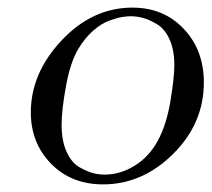

<svg xmlns="http://www.w3.org/2000/svg" viewBox="-20 -468 550 499"><path d="M60.1 -175.8Q60.1 -277.8 140.1 -363Q220.2 -448.2 324.2 -448.2Q405.3 -448.2 457.5 -393.1Q509.8 -337.9 509.8 -253.9Q509.8 -147 429.9 -67.9Q350.1 11.2 248 11.2Q165 11.2 112.5 -42.7Q60.1 -96.7 60.1 -175.8ZM140.1 -144Q140.1 -102.1 153.1 -73.5Q166 -44.9 186.5 -33.4Q207 -22 221.9 -18.1Q236.8 -14.2 252 -14.2Q292 -14.2 329.6 -37.1Q367.2 -60.1 390.1 -102.1Q413.1 -145 423.1 -206.1Q433.1 -267.1 433.1 -298.8Q433.1 -337.9 420.7 -365.5Q408.2 -393.1 388.2 -405Q368.2 -417 351.6 -421.4Q335 -425.8 319.8 -425.8Q310.1 -425.8 297.6 -423.8Q285.2 -421.9 264.6 -414.6Q244.1 -407.2 222.7 -388.7Q201.2 -370.1 184.1 -341.8Q163.1 -307.6 151.6 -244.9Q140.1 -182.1 140.1 -144Z"/></svg>

Font: CMU Serif Extra
Style: RomanSlanted
Weight: 500
Italic angle: -9.46001°
Version: Version 0.7.0